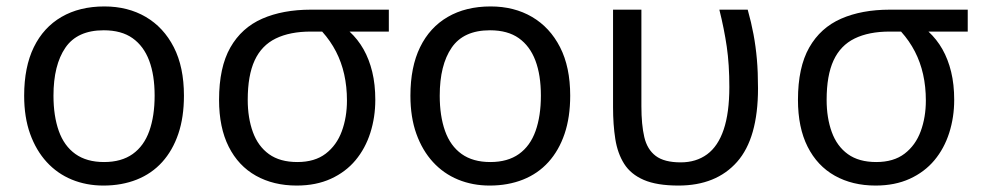

<svg xmlns="http://www.w3.org/2000/svg" viewBox="-20 -566 3056 596"><path d="M551 -269Q551 -202 533.5 -150.5Q516 -99 483.5 -63Q451 -27 404.5 -8.5Q358 10 301 10Q248 10 203 -8.5Q158 -27 125 -63Q92 -99 73.5 -150.5Q55 -202 55 -269Q55 -358 85 -419.5Q115 -481 171 -513.5Q227 -546 304 -546Q377 -546 432.5 -513.5Q488 -481 519.5 -419.5Q551 -358 551 -269ZM146 -269Q146 -206 162.5 -159.5Q179 -113 214 -88Q249 -63 303 -63Q357 -63 392 -88Q427 -113 443.5 -159.5Q460 -206 460 -269Q460 -333 443 -378Q426 -423 391.5 -447.5Q357 -472 302 -472Q220 -472 183 -418Q146 -364 146 -269Z M901 10Q829 10 774.5 -20.5Q720 -51 690 -110.5Q660 -170 660 -256Q660 -357 695 -418.5Q730 -480 794 -508Q858 -536 945 -536H1187V-468H1065Q1091 -444 1108.5 -413Q1126 -382 1135.5 -343Q1145 -304 1145 -256Q1145 -202 1129.5 -153.5Q1114 -105 1083.5 -68.5Q1053 -32 1007 -11Q961 10 901 10ZM903 -63Q957 -63 991 -89Q1025 -115 1041 -158.5Q1057 -202 1057 -254Q1057 -297 1048.5 -335Q1040 -373 1023 -406Q1006 -439 980 -468H945Q880 -468 836 -446.5Q792 -425 770.5 -378.5Q749 -332 749 -256Q749 -200 765 -156Q781 -112 815 -87.5Q849 -63 903 -63Z M1750 -269Q1750 -202 1732.5 -150.5Q1715 -99 1682.5 -63Q1650 -27 1603.5 -8.5Q1557 10 1500 10Q1447 10 1402 -8.5Q1357 -27 1324 -63Q1291 -99 1272.5 -150.5Q1254 -202 1254 -269Q1254 -358 1284 -419.5Q1314 -481 1370 -513.5Q1426 -546 1503 -546Q1576 -546 1631.5 -513.5Q1687 -481 1718.5 -419.5Q1750 -358 1750 -269ZM1345 -269Q1345 -206 1361.5 -159.5Q1378 -113 1413 -88Q1448 -63 1502 -63Q1556 -63 1591 -88Q1626 -113 1642.5 -159.5Q1659 -206 1659 -269Q1659 -333 1642 -378Q1625 -423 1590.5 -447.5Q1556 -472 1501 -472Q1419 -472 1382 -418Q1345 -364 1345 -269Z M2086 10Q2019 10 1978.5 -7.5Q1938 -25 1917.5 -57.5Q1897 -90 1890 -134.5Q1883 -179 1883 -233V-536H1971V-236Q1971 -179 1980 -140.5Q1989 -102 2015.5 -82Q2042 -62 2093 -62Q2141 -62 2175 -87Q2209 -112 2226.5 -164Q2244 -216 2244 -296Q2244 -366 2236 -421Q2228 -476 2213 -536H2301Q2312 -497 2319 -459.5Q2326 -422 2329.5 -382Q2333 -342 2333 -292Q2333 -137 2268 -63.5Q2203 10 2086 10Z M2698 10Q2626 10 2571.5 -20.5Q2517 -51 2487 -110.5Q2457 -170 2457 -256Q2457 -357 2492 -418.5Q2527 -480 2591 -508Q2655 -536 2742 -536H2984V-468H2862Q2888 -444 2905.5 -413Q2923 -382 2932.5 -343Q2942 -304 2942 -256Q2942 -202 2926.5 -153.5Q2911 -105 2880.5 -68.5Q2850 -32 2804 -11Q2758 10 2698 10ZM2700 -63Q2754 -63 2788 -89Q2822 -115 2838 -158.5Q2854 -202 2854 -254Q2854 -297 2845.5 -335Q2837 -373 2820 -406Q2803 -439 2777 -468H2742Q2677 -468 2633 -446.5Q2589 -425 2567.5 -378.5Q2546 -332 2546 -256Q2546 -200 2562 -156Q2578 -112 2612 -87.5Q2646 -63 2700 -63Z"/></svg>

Font: Noto Sans Ambassadori
Style: Regular
Weight: 400
Designer: Monotype Design Team
Foundry: Monotype Imaging Inc.
Version: Version 2.013